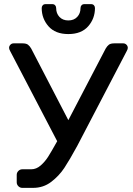

<svg xmlns="http://www.w3.org/2000/svg" viewBox="-20 -910 643 930"><path d="M24 -678Q24 -687 30.5 -693.5Q37 -700 46 -700H89Q107 -700 115.5 -693.5Q124 -687 131 -675L311 -328L492 -675Q499 -687 507.5 -693.5Q516 -700 534 -700H577Q586 -700 592.5 -693.5Q599 -687 599 -678Q599 -672 594 -663L354 -203Q317 -135 291.5 -96.5Q266 -58 228 -29Q190 0 140 0H88Q77 0 69 -8Q61 -16 61 -27V-63Q61 -74 69 -82Q77 -90 88 -90H131Q156 -90 177 -108.5Q198 -127 213 -150.5Q228 -174 257 -226L29 -663Q24 -672 24 -678ZM201 -890H233Q242 -890 247 -884.5Q252 -879 252 -871Q252 -845 268 -828Q284 -811 311 -811Q338 -811 354 -828Q370 -845 370 -871Q370 -879 375 -884.5Q380 -890 389 -890H421Q430 -890 435 -884.5Q440 -879 440 -871Q440 -820 407 -782.5Q374 -745 311 -745Q248 -745 215 -782.5Q182 -820 182 -871Q182 -879 187 -884.5Q192 -890 201 -890Z"/></svg>

Font: Rubik
Style: Regular
Weight: 400
Designer: Hubert & Fischer
Foundry: Hubert & Fischer
Version: Version 1.100